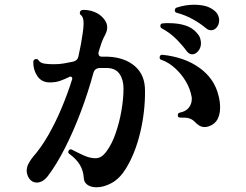

<svg xmlns="http://www.w3.org/2000/svg" viewBox="-20 -801 1040 813"><path d="M370 -10Q356 -13 346 -22Q336 -31 335 -46Q333 -78 318.5 -102.5Q304 -127 273 -150Q266 -155 271 -164Q277 -172 285 -167Q310 -154 335.5 -142.5Q361 -131 384 -131Q397 -131 408 -137.5Q419 -144 431 -160Q454 -191 470 -237.5Q486 -284 494.5 -334Q503 -384 503 -426Q503 -463 486.5 -487.5Q470 -512 435 -513H400Q381 -511 376 -494Q353 -409 322 -327Q291 -245 255.5 -175Q220 -105 183 -56Q161 -28 136 -28Q111 -28 98 -55Q93 -67 93 -77Q93 -94 101.5 -109.5Q110 -125 120 -137Q155 -177 185.5 -230.5Q216 -284 241.5 -345Q267 -406 286 -467V-469Q286 -473 282.5 -475.5Q279 -478 275 -476Q255 -466 235.5 -459Q216 -452 191 -452Q156 -452 138 -479Q120 -506 121 -540Q121 -547 130 -551H133Q140 -551 143 -546Q151 -534 168.5 -531.5Q186 -529 208 -529Q231 -529 251 -532.5Q271 -536 290 -540Q309 -545 312 -562Q324 -615 330 -659Q332 -672 333 -682.5Q334 -693 334 -702Q334 -728 323 -737Q318 -740 318 -746Q318 -757 330 -759Q355 -760 379.5 -750.5Q404 -741 420 -721Q434 -704 434 -685Q434 -670 425 -653Q416 -637 410 -620Q404 -603 399 -586L397 -578V-575Q397 -561 411 -561H437Q508 -558 551 -521Q594 -484 594 -418Q595 -330 574 -241Q553 -152 513 -87Q487 -45 453.5 -26.5Q420 -8 389 -8Q384 -8 379.5 -8.5Q375 -9 370 -10ZM864 -266Q855 -263 847 -263Q834 -263 823.5 -269.5Q813 -276 805 -285Q794 -296 780.5 -300Q767 -304 744 -303Q733 -303 733 -312V-314Q733 -322 741 -324Q767 -329 779.5 -345Q792 -361 792 -381Q792 -384 792 -387Q792 -390 791 -393Q785 -426 766.5 -457Q748 -488 721 -512.5Q694 -537 663 -548Q656 -549 656 -558Q656 -569 668 -569Q762 -559 825 -513.5Q888 -468 905 -397Q912 -372 912 -345Q912 -317 901 -296Q890 -275 864 -266ZM771 -584Q752 -610 726 -636Q700 -662 665 -681Q659 -684 659 -691Q659 -702 670 -702Q677 -703 683 -703Q689 -703 695 -703Q735 -703 765.5 -693Q796 -683 815 -660Q824 -650 827.5 -639Q831 -628 831 -618Q831 -599 819.5 -585Q808 -571 794 -571Q781 -571 771 -584ZM853 -681Q828 -702 796.5 -719.5Q765 -737 728 -747Q720 -749 720 -758Q722 -768 729 -769Q765 -781 803 -781Q826 -781 845.5 -776.5Q865 -772 881 -761Q896 -751 902 -739Q908 -727 908 -715Q908 -698 898 -685.5Q888 -673 874 -673Q862 -673 853 -681Z"/></svg>

Font: Zen Antique Soft
Style: Regular
Weight: 400
Designer: Yoshimichi Ohira
Foundry: Positype
Version: Version 1.001